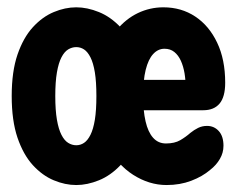

<svg xmlns="http://www.w3.org/2000/svg" viewBox="-20 -508 659 538"><path d="M193.7 10.5Q162.4 10.5 130.7 -2.8Q98.9 -16 72.1 -45.2Q45.3 -74.5 29 -122.2Q12.8 -170 12.8 -239Q12.8 -307.5 29 -355Q45.3 -402.5 72.1 -431.8Q98.9 -461 130.7 -474.2Q162.4 -487.5 193.7 -487.5Q224.5 -487.5 257.2 -474.2Q289.9 -461 317.6 -431.8Q345.3 -402.5 362.6 -355Q379.9 -307.5 379.9 -239Q379.9 -170 362.6 -122.2Q345.3 -74.5 317.6 -45.2Q289.9 -16 257.2 -2.8Q224.5 10.5 193.7 10.5ZM193.7 -101Q205.5 -101 215.5 -107.7Q225.6 -114.4 233.5 -130.2Q241.4 -145.9 245.8 -172.5Q250.1 -199.2 250.1 -239Q250.1 -278.7 245.8 -305.2Q241.4 -331.8 233.5 -347.3Q225.6 -362.9 215.5 -369.5Q205.5 -376 193.7 -376Q181.8 -376 171 -369.5Q160.2 -362.9 152.2 -347.3Q144.1 -331.8 139.5 -305.2Q134.9 -278.7 134.9 -239Q134.9 -199.2 139.5 -172.5Q144.1 -145.9 152.2 -130.2Q160.2 -114.4 171 -107.7Q181.8 -101 193.7 -101ZM446.7 10.5Q397.9 10.5 352.9 -18.3Q307.8 -47.1 279 -102.8Q250.2 -158.4 250.2 -239Q250.2 -299.5 265.3 -345.7Q280.3 -391.8 306.5 -423.5Q332.6 -455.2 366.4 -471.4Q400.2 -487.5 437.8 -487.5Q488.2 -487.5 527.2 -461.6Q566.1 -435.7 588.5 -388.4Q611 -341.2 611 -276.2Q611 -236.5 595.3 -217.8Q579.6 -199.1 549.6 -199.1H370.2V-284.2H514.3L500.3 -262Q500.3 -283 497.1 -302.6Q493.8 -322.2 486.8 -337.7Q479.8 -353.2 468.5 -362.3Q457.3 -371.4 440.9 -371.4Q422.7 -371.4 409.1 -356.5Q395.5 -341.7 388.2 -312.2Q381 -282.8 381 -239Q381 -197.9 387.9 -167.9Q394.8 -137.9 409 -122Q423.2 -106 445 -106Q469.3 -106 485.1 -115.2Q500.8 -124.4 513.4 -135.6Q523.8 -144 535.1 -149.6Q546.5 -155.2 560.2 -155.2Q579.9 -155.2 593 -140.8Q606.2 -126.3 606.2 -99.5Q606.2 -79.9 596.1 -62.6Q586 -45.2 568.7 -31.8Q547.2 -13.4 515.9 -1.5Q484.5 10.5 446.7 10.5Z"/></svg>

Font: Sono ExtraLight
Style: Regular
Weight: 200
Designer: Tyler Finck
Foundry: Tyler Finck
Version: Version 2.112